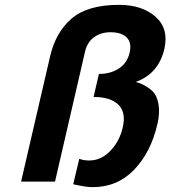

<svg xmlns="http://www.w3.org/2000/svg" viewBox="-20 -749 703 792"><path d="M471 -729Q566 -729 621.5 -680Q677 -631 658 -547Q634 -445 540 -411Q578 -401 608 -374Q628 -355 634 -318Q640 -281 629 -236Q602 -120 533 -48.5Q464 23 362 23Q334 23 282 11L307 -94Q324 -87 348 -87Q397 -87 435 -126.5Q473 -166 486 -222Q501 -285 468.5 -317Q436 -349 366 -349L388 -444Q436 -444 470.5 -466.5Q505 -489 515 -533Q524 -573 502.5 -594.5Q481 -616 436 -616Q396 -616 368 -595.5Q340 -575 331 -537L207 0H67L187 -518Q210 -616 275 -672Q341 -729 471 -729Z"/></svg>

Font: Miedinger
Style: Bold-Italic
Weight: 700
Italic angle: -13°
Version: Version 001.000